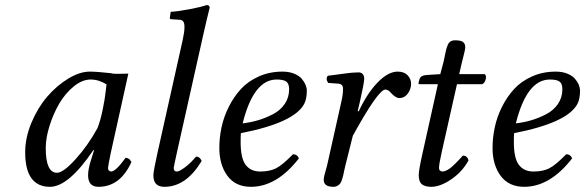

<svg xmlns="http://www.w3.org/2000/svg" viewBox="-20 -718 2280 748"><path d="M410.2 -433.1Q418.9 -430.7 429.9 -430.4Q440.9 -430.2 457.5 -430.7Q474.1 -431.2 480 -431.2L411.1 -120.1Q400.9 -70.3 400.9 -64Q400.9 -56.2 405 -53Q409.2 -49.8 413.1 -49.8Q430.7 -49.8 469.2 -103Q475.6 -103 480.2 -100.3Q484.9 -97.7 486.3 -95.2L492.2 -86.9Q448.2 9.8 363.8 9.8Q323.2 9.8 323.2 -35.2Q323.2 -57.1 333 -89.8L346.2 -131.8L344.2 -133.8Q247.1 9.8 174.8 9.8Q78.1 9.8 78.1 -125Q78.1 -181.6 102.5 -240Q127 -298.3 163.8 -341.3Q200.7 -384.3 245.6 -411.6Q290.5 -439 330.1 -439Q356.4 -439 410.2 -433.1ZM359.9 -219.2Q371.1 -247.6 379.9 -290Q388.7 -332.5 391.6 -360.8L395 -389.2Q365.2 -408.2 333 -408.2Q300.3 -408.2 267.3 -381.3Q234.4 -354.5 210.9 -314.5Q187.5 -274.4 172.9 -227.5Q158.2 -180.7 158.2 -141.1Q158.2 -44.9 202.1 -44.9Q226.6 -44.9 274.9 -98.4Q323.2 -151.9 359.9 -219.2Z M772 -583 669.9 -127Q656.7 -66.9 656.7 -64Q656.7 -49.8 668.9 -49.8Q678.7 -49.8 700.7 -66.2Q722.7 -82.5 743.7 -107.9Q758.8 -107.9 765.6 -90.8Q705.1 9.8 620.6 9.8Q577.6 9.8 577.6 -34.2Q577.6 -51.3 592.8 -119.1L691.9 -563Q698.7 -593.8 698.7 -612.8Q698.7 -628.4 693.6 -634.8Q688.5 -641.1 677.7 -641.1L647 -643.1Q641.6 -643.1 641.6 -647.9L645 -671.9Q675.8 -673.8 720.2 -682.4Q764.6 -690.9 784.7 -698.2Q796.9 -698.2 796.9 -688Q786.6 -647.9 772 -583Z M1106.4 -370.1Q1106.4 -391.6 1095.7 -399.9Q1085 -408.2 1057.6 -408.2Q967.8 -408.2 925.3 -237.3Q957.5 -241.2 986.3 -249.8Q1015.1 -258.3 1043.7 -273.2Q1072.3 -288.1 1089.4 -313.2Q1106.4 -338.4 1106.4 -370.1ZM918.5 -199.2Q917.5 -191.4 917.5 -165Q917.5 -101.1 937.3 -75.4Q957 -49.8 993.7 -49.8Q1030.8 -49.8 1055.4 -62.3Q1080.1 -74.7 1121.6 -117.2Q1137.7 -117.2 1144.5 -101.1Q1058.6 9.8 957.5 9.8Q897.9 9.8 866.2 -32.7Q834.5 -75.2 834.5 -142.1Q834.5 -181.6 843 -221.9Q851.6 -262.2 871.1 -301.5Q890.6 -340.8 918.5 -371.1Q946.3 -401.4 988.3 -420.2Q1030.3 -439 1080.6 -439Q1106 -439 1125.5 -431.2Q1145 -423.3 1155.3 -411.4Q1165.5 -399.4 1170.4 -387.5Q1175.3 -375.5 1175.3 -365.2Q1175.3 -332.5 1165 -313Q1126 -239.7 918.5 -199.2Z M1373.5 -285.2 1377.4 -284.2Q1410.6 -355 1451.4 -397Q1492.2 -439 1529.3 -439Q1554.7 -439 1568.1 -424.6Q1581.5 -410.2 1581.5 -392.1Q1581.5 -370.6 1568.6 -353.3Q1555.7 -335.9 1536.1 -335.9Q1521 -335.9 1502.4 -356.9Q1492.2 -369.1 1481.4 -369.1Q1453.6 -369.1 1354.5 -189L1325.2 -71.8Q1323.2 -64.9 1320.8 -52.5Q1318.4 -40 1316.7 -33Q1314.9 -25.9 1311.8 -16.6Q1308.6 -7.3 1304.7 -2.4Q1300.8 2.4 1294.2 6.1Q1287.6 9.8 1279.3 9.8Q1241.2 9.8 1241.2 -17.1Q1241.2 -23.9 1243.2 -32.5Q1245.1 -41 1248.5 -52.5Q1252 -64 1253.9 -71.8L1309.6 -320.8Q1316.4 -348.6 1316.4 -372.1Q1316.4 -390.6 1298.3 -392.1L1258.3 -395Q1247.6 -411.6 1257.3 -422.9Q1270 -424.3 1291 -427.2L1323.7 -431.6Q1335.9 -433.6 1351.1 -434.8Q1366.2 -436 1377.4 -436Q1387.2 -436 1393.1 -429.4Q1398.9 -422.9 1398.9 -411.1Q1398.9 -395.5 1381.8 -320.3Z M1695.3 -429.2 1708.5 -479Q1710.4 -487.3 1713.1 -501.5Q1715.8 -515.6 1718 -524.2Q1720.2 -532.7 1724.1 -542.2Q1728 -551.8 1735.1 -556.4Q1742.2 -561 1752.4 -561Q1775.4 -561 1783.9 -554.4Q1792.5 -547.9 1792.5 -534.2Q1792.5 -528.8 1790.3 -518.8Q1788.1 -508.8 1784.2 -493.7Q1780.3 -479.5 1779.3 -474.1L1769 -429.2H1868.2Q1876 -423.3 1872.1 -408.7Q1868.2 -394 1858.4 -390.1H1760.3L1701.2 -127Q1690.4 -79.1 1690.4 -64Q1690.4 -56.2 1694.8 -53Q1699.2 -49.8 1703.1 -49.8Q1716.3 -49.8 1733.4 -62.5Q1750.5 -75.2 1783.2 -111.8Q1800.8 -111.8 1805.2 -92.8Q1780.3 -47.9 1737.5 -19Q1694.8 9.8 1660.2 9.8Q1635.7 9.8 1623.5 -0.2Q1611.3 -10.3 1611.3 -36.1Q1611.3 -54.7 1625.5 -118.2L1686 -390.1H1616.2Q1610.4 -390.1 1610.4 -392.1Q1610.4 -397.5 1614.3 -409.2Q1618.2 -424.3 1642.1 -425.8Z M2170.9 -370.1Q2170.9 -391.6 2160.2 -399.9Q2149.4 -408.2 2122.1 -408.2Q2032.2 -408.2 1989.7 -237.3Q2022 -241.2 2050.8 -249.8Q2079.6 -258.3 2108.2 -273.2Q2136.7 -288.1 2153.8 -313.2Q2170.9 -338.4 2170.9 -370.1ZM1982.9 -199.2Q1981.9 -191.4 1981.9 -165Q1981.9 -101.1 2001.7 -75.4Q2021.5 -49.8 2058.1 -49.8Q2095.2 -49.8 2119.9 -62.3Q2144.5 -74.7 2186 -117.2Q2202.1 -117.2 2209 -101.1Q2123 9.8 2022 9.8Q1962.4 9.8 1930.7 -32.7Q1898.9 -75.2 1898.9 -142.1Q1898.9 -181.6 1907.5 -221.9Q1916 -262.2 1935.5 -301.5Q1955.1 -340.8 1982.9 -371.1Q2010.7 -401.4 2052.7 -420.2Q2094.7 -439 2145 -439Q2170.4 -439 2189.9 -431.2Q2209.5 -423.3 2219.7 -411.4Q2230 -399.4 2234.9 -387.5Q2239.7 -375.5 2239.7 -365.2Q2239.7 -332.5 2229.5 -313Q2190.4 -239.7 1982.9 -199.2Z"/></svg>

Font: Linux Libertine G
Style: Italic
Weight: 400
Italic angle: -12°
Designer: Philipp H. Poll
Foundry: Philipp H. Poll
Version: Version 5.1.3